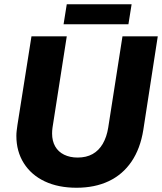

<svg xmlns="http://www.w3.org/2000/svg" viewBox="-20 -871 762 903"><path d="M340 12Q254 12 190.5 -18Q127 -48 92 -103.5Q57 -159 57 -232Q57 -244 58.5 -256.5Q60 -269 62 -283L128 -700H294L227 -271Q226 -264 225.5 -257Q225 -250 225 -243Q225 -208 239.5 -182.5Q254 -157 281.5 -143.5Q309 -130 345 -130Q386 -130 415.5 -146.5Q445 -163 463.5 -195Q482 -227 489 -271L556 -700H722L654 -260Q640 -172 598.5 -111Q557 -50 491.5 -19Q426 12 340 12ZM279 -757 294 -851H599L584 -757Z"/></svg>

Font: MuseoModerno Thin
Style: Bold Italic
Weight: 700
Italic angle: -9°
Version: Version 1.003